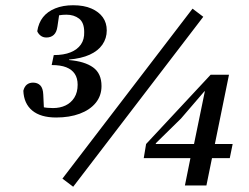

<svg xmlns="http://www.w3.org/2000/svg" viewBox="-20 -697 949 732"><path d="M194 -249Q135 -249 103 -275.5Q71 -302 69 -351Q73 -367 82.5 -374.5Q92 -382 106 -382Q123 -382 133.5 -371.5Q144 -361 145 -336L148 -272L112 -300Q126 -293 142 -289Q158 -285 182 -285Q209 -285 230 -295Q251 -305 263.5 -325Q276 -345 276 -374Q276 -399 265 -415.5Q254 -432 232.5 -440.5Q211 -449 177 -449L185 -487Q223 -487 249 -497.5Q275 -508 288.5 -527.5Q302 -547 301 -575Q301 -611 281.5 -626Q262 -641 233 -641Q218 -641 204 -638.5Q190 -636 179 -630L208 -657L199 -596Q196 -574 185 -564Q174 -554 157 -554Q144 -554 135 -561Q126 -568 122 -578Q127 -610 144 -631.5Q161 -653 190.5 -665Q220 -677 259 -677Q300 -677 328.5 -664.5Q357 -652 372 -631Q387 -610 387 -581Q387 -551 370.5 -527Q354 -503 322 -488.5Q290 -474 243 -470L244 -468Q303 -463 335 -440Q367 -417 367 -369Q367 -332 345 -305Q323 -278 284 -263.5Q245 -249 194 -249ZM259 15 218 -16 714 -664 755 -633ZM685 10 711 -119 716 -130 761 -349H741L768 -359L670 -245L567 -144L574 -164V-148H867L856 -94H528L537 -148L783 -412H853L767 10Z"/></svg>

Font: Source Serif 4 Medium
Style: Italic
Weight: 500
Italic angle: -12°
Designer: Frank Grießhammer
Foundry: Adobe Systems Incorporated
Version: Version 4.004;hotconv 1.0.116;makeotfexe 2.5.65601